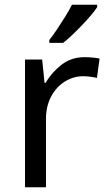

<svg xmlns="http://www.w3.org/2000/svg" viewBox="-20 -786 453 806"><path d="M335 -546Q350 -546 367.5 -544.5Q385 -543 398 -540L387 -459Q374 -462 358.5 -464Q343 -466 329 -466Q288 -466 252 -443.5Q216 -421 194.5 -380.5Q173 -340 173 -286V0H85V-536H157L167 -438H171Q197 -482 238 -514Q279 -546 335 -546ZM388 -756Q379 -742 362 -722Q345 -702 324.5 -680.5Q304 -659 283.5 -639.5Q263 -620 245 -606H187V-618Q202 -637 219.5 -663Q237 -689 254 -716.5Q271 -744 282 -766H388Z"/></svg>

Font: Noto Sans Thaana
Style: Regular
Weight: 400
Designer: Monotype Design Team
Foundry: Monotype Imaging Inc.
Version: Version 2.001